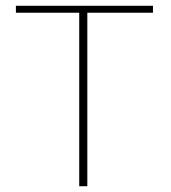

<svg xmlns="http://www.w3.org/2000/svg" viewBox="-20 -644 590 664"><path d="M254 0V-600H35V-624H509V-600H282V0Z"/></svg>

Font: Inconsolata SemiExpanded ExtraLight
Style: Regular
Weight: 200
Width: 6
Monospace: yes
Designer: Raph Levien, Cyreal, Brenton Simpson
Foundry: Raph Levien, Cyreal, Google
Version: Version 3.001; ttfautohint (v1.8.2.53-6de2)